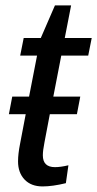

<svg xmlns="http://www.w3.org/2000/svg" viewBox="-20 -666 352 696"><path d="M135.3 -103Q135.3 -60.1 179.2 -60.1Q199.7 -60.1 228 -66.9L218.8 -2Q170.4 9.8 134.3 9.8Q92.8 9.8 69.1 -15.1Q45.4 -40 45.4 -81.1Q45.4 -107.9 52.7 -144.5L73.2 -252H12.2L24.4 -315.9H85.4L114.3 -464.4H53.2L65.9 -528.3H127.9L179.2 -646.5H237.8L214.8 -528.3H312.5L299.8 -464.4H202.1L173.3 -315.9H271L258.8 -252H160.6L141.1 -149.4Q135.3 -120.1 135.3 -103Z"/></svg>

Font: Liberation Sans
Style: Italic
Weight: 400
Italic angle: -12°
Designer: Steve Matteson
Foundry: Ascender Corporation
Version: Version 2.1.5